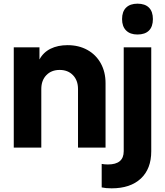

<svg xmlns="http://www.w3.org/2000/svg" viewBox="-20 -804 899 1046"><path d="M55 -546H195V-480Q216 -519 255.5 -538.5Q295 -558 348 -558Q409 -558 456 -532Q503 -506 529 -459Q555 -412 555 -351V0H405V-319Q405 -366 377.5 -394.5Q350 -423 305 -423Q260 -423 232.5 -394.5Q205 -366 205 -319V0H55ZM534 217V89Q550 92 568 92Q654 92 654 20V-546H804V20Q804 116 747 169Q690 222 588 222Q556 222 534 217ZM729 -784Q770 -784 791.5 -762.5Q813 -741 813 -700Q813 -659 791.5 -637.5Q770 -616 729 -616Q689 -616 667 -638Q645 -660 645 -700Q645 -741 667 -762.5Q689 -784 729 -784Z"/></svg>

Font: Eudoxus Sans ExtraBold
Style: Regular
Weight: 800
Designer: Stijn de Vries
Foundry: tokotype
Version: Version 2.005